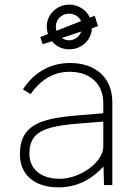

<svg xmlns="http://www.w3.org/2000/svg" viewBox="-20 -799 603 829"><path d="M164 -608 204 -621C222 -599 249 -586 279 -586C332 -586 374 -625 377 -677L403 -686L389 -731L368 -723C353 -756 319 -779 279 -779C226 -779 182 -737 182 -685C182 -673 184 -662 187 -652L154 -639ZM221 -683C221 -717 248 -740 278 -740C301 -740 321 -728 330 -708L224 -666C222 -672 221 -677 221 -683ZM278 -625C267 -625 256 -629 247 -635L331 -663C323 -641 303 -625 278 -625ZM283 -527C188 -527 121 -478 79 -413L112 -393C157 -456 212 -489 281 -489C369 -489 426 -437 426 -354V-310L307 -300C135 -286 66 -248 66 -132C66 -44 130 10 232 10C308 10 371 -20 427 -80L429 0H465V-358C465 -463 393 -527 283 -527ZM426 -167C426 -97 324 -27 238 -27C159 -27 107 -67 107 -135C107 -225 161 -254 326 -266L426 -274Z"/></svg>

Font: United Sans Thin
Style: Regular
Weight: 100
Designer: Pablo Impallari, Rodrigo Fuenzalida (Modified by Dan O. Williams)
Version: Version 1.000;PS 001.000;hotconv 1.0.88;makeotf.lib2.5.64775